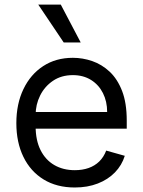

<svg xmlns="http://www.w3.org/2000/svg" viewBox="-20 -804 622 835"><path d="M305.4 11.4Q226.6 11.4 169.6 -23.6Q112.6 -58.6 81.9 -121.6Q51.1 -184.7 51.1 -268.5Q51.1 -352.3 81.9 -416.4Q112.6 -480.5 167.8 -516.5Q223 -552.6 296.9 -552.6Q339.5 -552.6 381 -538.4Q422.6 -524.1 456.7 -492.4Q490.8 -460.6 511 -408.4Q531.2 -356.2 531.2 -279.8V-244.3H110.8V-316.8H446Q446 -362.9 427.7 -399.1Q409.4 -435.4 375.9 -456.3Q342.3 -477.3 296.9 -477.3Q246.8 -477.3 210.4 -452.6Q174 -427.9 154.5 -388.5Q134.9 -349.1 134.9 -304V-255.7Q134.9 -193.9 156.4 -151.1Q177.9 -108.3 216.3 -86.1Q254.6 -63.9 305.4 -63.9Q338.4 -63.9 365.2 -73.3Q392 -82.7 411.6 -101.7Q431.1 -120.7 441.8 -149.1L522.7 -126.4Q509.9 -85.2 479.8 -54.2Q449.6 -23.1 405.2 -5.9Q360.8 11.4 305.4 11.4ZM257.1 -619.3 146.3 -784.1H244.3L331 -619.3Z"/></svg>

Font: InterMG
Style: Regular
Weight: 400
Designer: Rasmus Andersson
Foundry: rsms
Version: Version 3.019;December 26, 2023;FontCreator 15.0.0.2955 64-b